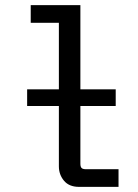

<svg xmlns="http://www.w3.org/2000/svg" viewBox="-20 -746 540 750"><path d="M294 -726V-397H432V-332H294V-106Q294 -95 298.5 -90Q303 -85 316 -85H443V-16H289Q250 -16 230 -40Q210 -64 210 -96V-332H86V-397H210V-657H100V-726Z"/></svg>

Font: D2Coding ligature
Style: Regular
Weight: 400
Monospace: yes
Designer: Yong-Rak Park; Jeong-Hwan Yoon; Sang-Min Lee;
Foundry: NHN Corporation
Version: Version 1.3.2; Build 20180524